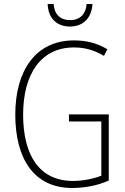

<svg xmlns="http://www.w3.org/2000/svg" viewBox="-20 -925 624 955"><path d="M440 -905H411C407 -856 379 -825 329 -825C278 -825 250 -855 247 -905H217C220 -832 264 -793 328 -793C394 -793 436 -836 440 -905ZM323 -356V-321H484V-51C445 -36 395 -25 343 -25C176 -25 95 -153 95 -355C95 -553 181 -689 348 -689C397 -689 446 -678 497 -647L514 -680C461 -712 407 -724 348 -724C156 -724 56 -572 56 -355C56 -138 147 10 339 10C400 10 466 -2 521 -27V-356Z"/></svg>

Font: Noto Sans Sinhala UI Condensed ExtraLight
Style: Regular
Weight: 200
Width: 3
Designer: Jelle Bosma - Monotype Design Team
Foundry: Monotype Imaging Inc.
Version: Version 2.006